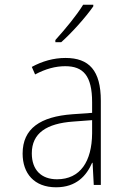

<svg xmlns="http://www.w3.org/2000/svg" viewBox="-20 -785 540 815"><path d="M215 -615V-606H240C285 -646 344 -712 376 -758V-765H333C304 -718 259 -664 215 -615ZM218 10C304 10 347 -39 371 -94H373L378 0H408V-357C408 -486 358 -539 258 -539C207 -539 159 -525 115 -501L129 -469C174 -493 216 -504 257 -504C333 -504 371 -464 371 -351V-306L287 -300C152 -290 76 -240 76 -133C76 -49 125 10 218 10ZM222 -24C156 -24 115 -63 115 -134C115 -220 178 -261 291 -269L371 -275V-219C370 -100 321 -24 222 -24Z"/></svg>

Font: Noto Sans Mono ExtraCondensed ExtraLight
Style: Regular
Weight: 200
Width: 2
Designer: Monotype Design Team
Foundry: Monotype Imaging Inc.
Version: Version 2.014